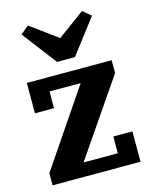

<svg xmlns="http://www.w3.org/2000/svg" viewBox="-119 -875 752 953"><g transform="rotate(-15 257.0 -399.0)"><path d="M31 -62 297 -454H137V-368H39V-524H475V-458L209 -70H385V-156H483V0H31ZM76 -763 118 -798 257 -696 396 -798 438 -763 303 -586H211Z"/></g></svg>

Font: IBM Plex Serif
Style: Bold
Weight: 700
Designer: Mike Abbink, Paul van der Laan, Pieter van Rosmalen
Foundry: Bold Monday
Version: Version 2.008